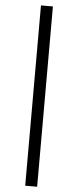

<svg xmlns="http://www.w3.org/2000/svg" viewBox="-70 -885 490 1202"><g transform="rotate(5 174.5 -283.5)"><path d="M137 283V-850H212V283Z"/></g></svg>

Font: Noto Serif TC ExtraLight Black
Style: Regular
Weight: 900
Version: Version 2.003-H1;hotconv 1.1.1;makeotfexe 2.6.0